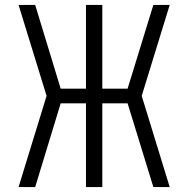

<svg xmlns="http://www.w3.org/2000/svg" viewBox="-20 -755 760 775"><path d="M55 0H122L225 -338H327V0H393V-338H495L599 0H665L552 -368L665 -735H599L495 -397H393V-735H327V-397H225L122 -735H55L168 -368Z"/></svg>

Font: Iosevka Sparkle Light
Style: Regular
Weight: 300
Designer: Belleve Invis
Foundry: Belleve Invis
Version: Version 4.5.0; ttfautohint (v1.8.3)